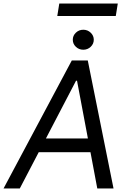

<svg xmlns="http://www.w3.org/2000/svg" viewBox="-40 -1071 736 1091"><path d="M72.4 0H-19.9L367.9 -727.3H458.8L605.1 0H512.8L474.1 -206H180ZM220.9 -284.1H459.5L397.7 -612.2H392ZM433.2 -788.4Q408.7 -788.4 391.2 -805Q373.6 -821.7 373.6 -845.2Q373.6 -868.6 391.2 -885.3Q408.7 -902 433.2 -902Q457.7 -902 475.3 -885.3Q492.9 -868.6 492.9 -845.2Q492.9 -821.7 475.3 -805Q457.7 -788.4 433.2 -788.4ZM629.3 -1051.1 617.9 -980.1H285.5L296.9 -1051.1Z"/></svg>

Font: Inter UI
Style: Italic
Weight: 400
Italic angle: -9.39999°
Designer: Rasmus Andersson
Foundry: rsms
Version: 3.2;8d6f07862